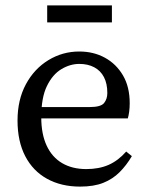

<svg xmlns="http://www.w3.org/2000/svg" viewBox="-20 -679 550 712"><path d="M277 13Q207 13 154.5 -16Q102 -45 73.5 -100Q45 -155 45 -232Q45 -309 76 -366.5Q107 -424 159.5 -456Q212 -488 274 -488Q327 -488 369 -465Q411 -442 436 -399.5Q461 -357 461 -296Q461 -279 459 -264.5Q457 -250 454 -240H84V-282H313Q354 -282 366 -297Q378 -312 378 -334Q378 -369 365.5 -393Q353 -417 329.5 -429.5Q306 -442 274 -442Q240 -442 207.5 -422.5Q175 -403 154 -360Q133 -317 133 -244Q133 -182 153 -139Q173 -96 210.5 -74Q248 -52 300 -52Q347 -52 382.5 -67.5Q418 -83 448 -117L469 -100Q449 -66 423.5 -40.5Q398 -15 363 -1Q328 13 277 13ZM155 -596V-659H395V-596Z"/></svg>

Font: Source Serif 4 Variable
Style: Regular
Weight: 400
Designer: Frank Grießhammer
Foundry: Adobe
Version: Version 4.005;hotconv 1.1.0;makeotfexe 2.6.0